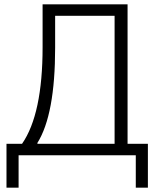

<svg xmlns="http://www.w3.org/2000/svg" viewBox="-20 -718 743 888"><path d="M10 150V-53H82Q177 -190 177 -500V-698H570V-53H664V150H608V0H66V150ZM153 -53H510V-645H235V-497Q235 -188 153 -57Z"/></svg>

Font: IBM Plex Sans Light
Style: Regular
Weight: 300
Designer: Mike Abbink, Paul van der Laan, Pieter van Rosmalen
Foundry: Bold Monday
Version: Version 3.0